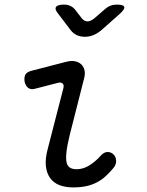

<svg xmlns="http://www.w3.org/2000/svg" viewBox="-20 -805 640 835"><path d="M132 -419Q115 -414 103 -422.5Q91 -431 87 -450Q84 -470 91 -481.5Q98 -493 120 -498L267 -536Q290 -542 306.5 -538.5Q323 -535 333.5 -525Q344 -515 347.5 -499.5Q351 -484 346 -465L283 -217Q272 -172 269 -143.5Q266 -115 269.5 -99Q273 -83 284 -76Q295 -69 313 -69Q342 -69 369 -86Q396 -103 418 -128Q433 -144 447.5 -144Q462 -144 472 -135Q484 -125 485 -107Q486 -89 473 -74Q455 -52 436.5 -36Q418 -20 397.5 -10Q377 0 353 5Q329 10 298 10Q265 10 239.5 0.5Q214 -9 198.5 -30Q183 -51 179.5 -83Q176 -115 188 -159L256 -423Q259 -436 252 -442Q245 -448 233 -445ZM258 -785Q273 -785 284.5 -780Q296 -775 305 -765L336 -725Q347 -712 360.5 -712Q374 -712 390 -725L435 -764Q447 -775 460 -780Q473 -785 488 -785Q518 -785 520.5 -774.5Q523 -764 499 -743L420 -673Q403 -659 385.5 -652Q368 -645 349 -645Q330 -645 314.5 -652Q299 -659 288 -673L234 -744Q217 -764 223.5 -774.5Q230 -785 258 -785Z"/></svg>

Font: Maple Mono NL Light
Style: Italic
Weight: 300
Italic angle: -10°
Monospace: yes
Designer: subframe7536
Version: Version 7.000